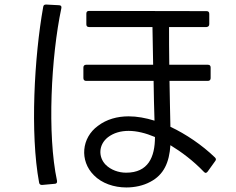

<svg xmlns="http://www.w3.org/2000/svg" viewBox="-20 -794 1040 845"><path d="M220 15C229 15 232 10 231 2C187 -203 205 -545 250 -758C252 -766 248 -771 240 -771L183 -774C175 -774 171 -771 170 -763C131 -544 112 -207 152 9C153 17 158 20 165 20ZM360 -687C360 -679 364 -675 372 -675H651C652 -625 653 -568 654 -509H359C352 -509 347 -505 347 -497V-450C347 -442 352 -438 359 -438H656C657 -377 658 -316 660 -263C621 -275 583 -282 546 -282C496 -282 449 -269 411 -240C339 -188 329 -87 393 -23C428 13 482 31 536 31C573 31 611 23 642 6C701 -25 725 -79 730 -155C779 -125 830 -87 877 -38C883 -31 889 -32 894 -39L927 -85C932 -91 931 -96 926 -101C869 -156 798 -204 730 -236C729 -292 727 -364 726 -438H895C903 -438 907 -443 907 -450V-497C907 -505 903 -509 895 -509H725C724 -568 724 -626 724 -675H889C897 -676 901 -680 901 -688V-733C901 -741 897 -745 889 -745L372 -746C364 -746 360 -742 360 -734ZM662 -191C662 -102 632 -34 535 -34C502 -34 468 -46 445 -69C412 -103 413 -157 455 -190C480 -209 511 -218 546 -218C582 -218 622 -208 662 -191Z"/></svg>

Font: LINE Seed JP_OTF Regular
Style: Regular
Weight: 400
Designer: LY Corporation & Fontrix & Fontworks
Version: Version 1.002